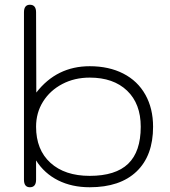

<svg xmlns="http://www.w3.org/2000/svg" viewBox="-20 -779 716 809"><path d="M81 -22V-727Q81 -759 106 -759Q132 -759 132 -727L133 -389Q219 -500 358 -500Q439 -500 499.5 -469Q560 -438 592.5 -380Q625 -322 625 -245Q625 -123 555.5 -56.5Q486 10 358 10Q283 10 225 -19Q167 -48 132 -103V-22Q132 10 106 10Q81 10 81 -22ZM573 -245Q573 -342 515.5 -397Q458 -452 358 -452Q294 -452 242.5 -425Q191 -398 161.5 -351Q132 -304 132 -245Q132 -148 192.5 -93Q253 -38 358 -38Q467 -38 520 -89Q573 -140 573 -245Z"/></svg>

Font: Kodchasan ExtraLight
Style: Regular
Weight: 275
Version: Version 1.000; ttfautohint (v1.6)